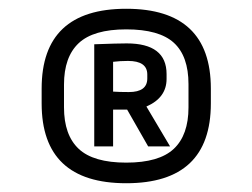

<svg xmlns="http://www.w3.org/2000/svg" viewBox="-20 -715 576 438"><path d="M461 -513V-479Q461 -297 268 -297Q75 -297 75 -479V-513Q75 -695 268 -695Q461 -695 461 -513ZM410 -470V-523Q410 -587 376.5 -617.5Q343 -648 268 -648Q193 -648 159.5 -616.5Q126 -585 126 -522V-470Q126 -407 159.5 -375.5Q193 -344 268 -344Q343 -344 376.5 -375.5Q410 -407 410 -470ZM238 -381H195V-614Q249 -616 269 -616Q360 -616 360 -546V-535Q360 -492 314 -472L368 -381H318L270 -465H238ZM272 -576Q254 -576 238 -574V-506Q252 -505 274 -505Q316 -505 316 -536V-545Q316 -576 272 -576Z"/></svg>

Font: RopaSansRegular
Style: Regular
Weight: 400
Designer: Botio Nikoltchev
Foundry: Botjo Nikoltchev
Version: Version 1.002